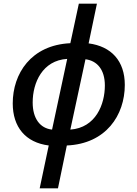

<svg xmlns="http://www.w3.org/2000/svg" viewBox="-20 -780 743 1040"><path d="M244 8 195 240H294L342 8C554 -1 656 -156 656 -320C656 -450 583 -529 460 -545L505 -760H407L361 -546C148 -536 49 -381 49 -220C49 -92 118 -8 244 8ZM344 -461 262 -78C197 -85 157 -138 157 -225C157 -332 210 -453 344 -461ZM361 -78 443 -459C506 -451 548 -403 548 -317C548 -215 499 -88 361 -78Z"/></svg>

Font: Noto Sans Medium
Style: Italic
Weight: 500
Italic angle: -12°
Designer: Monotype Design Team
Foundry: Monotype Imaging Inc.
Version: Version 2.013